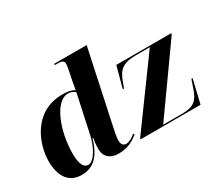

<svg xmlns="http://www.w3.org/2000/svg" viewBox="-136 -1047 1517 1343"><g transform="rotate(-30 622.0 -375.0)"><path d="M185 10C268 10 337 -30 379 -176H384C379 -149 376 -129 376 -88C376 -24 420 10 483 10C559 10 602 -16 647 -50L640 -60C624 -46 592 -23 564 -23C541 -23 527 -39 527 -73C527 -101 542 -165 549 -199L669 -760H407L405 -750H426C472 -750 479 -738 479 -717C479 -703 476 -687 472 -668L455 -584C453 -572 447 -542 445 -525C419 -540 394 -546 348 -546C114 -546 32 -324 32 -188C32 -68 83 10 185 10ZM666 0H1150L1195 -189H1185L1160 -116C1136 -46 1104 -10 1011 -10H854L1221 -526L1223 -536H779L733 -366H743L758 -406C789 -497 832 -526 930 -526H1044L668 -10ZM261 -28C230 -28 204 -57 204 -149C204 -330 280 -532 386 -532C407 -532 427 -524 442 -511L374 -196C358 -125 311 -28 261 -28Z"/></g></svg>

Font: Noto Serif Display ExtraBold
Style: Italic
Weight: 800
Italic angle: -12°
Designer: Monotype Design Team
Foundry: Monotype Imaging Inc.
Version: Version 2.009